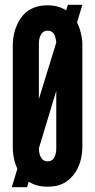

<svg xmlns="http://www.w3.org/2000/svg" viewBox="-20 -765 394 795"><path d="M29 10 52 -67C41 -87 38 -108 35 -124C34 -133 33 -142 33 -151V-584C34 -613 40 -640 51 -663C60 -683 73 -703 93 -718C113 -733 141 -743 177 -743C209 -743 234 -735 254 -722L261 -745H321L299 -672C310 -651 315 -629 318 -612C320 -602 321 -593 321 -584V-151C320 -121 314 -94 303 -71C294 -51 280 -32 260 -17C240 -1 213 8 177 8C144 8 118 0 99 -13L92 10ZM141 -355 213 -589C213 -594 211 -606 207 -618C202 -629 193 -638 177 -638C158 -638 149 -624 145 -611C142 -603 141 -594 141 -584ZM213 -389 141 -151C141 -130 146 -116 156 -105C161 -100 168 -97 177 -97C196 -97 205 -109 209 -124C212 -131 213 -140 213 -151Z"/></svg>

Font: League Gothic
Style: Regular
Weight: 400
Designer: The League of Moveable Type
Version: Version 1.560;PS 001.560;hotconv 1.0.56;makeotf.lib2.0.21325